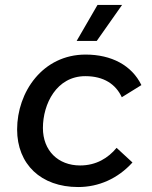

<svg xmlns="http://www.w3.org/2000/svg" viewBox="-20 -746 611 774"><path d="M295 8C378 8 455 -26 514 -91L450 -150C416 -109 368 -79 303 -79C214 -79 153 -139 153 -230C153 -327 208 -439 324 -439C399 -439 447 -406 471 -354L550 -403C511 -483 429 -526 325 -526C152 -526 49 -375 49 -224C49 -84 145 8 295 8ZM370 -581 472 -726H373L289 -581Z"/></svg>

Font: Fixel Display Medium
Style: Italic
Weight: 500
Italic angle: -10°
Designer: AlfaBravo + MacPaw
Foundry: Kyrylo Tkachov, Marchela Mozhyna, Serhii Makarenko, Maria Weinstein, Zakhar Kryvoshyya
Version: Version 1.210;Glyphs 3.2 (3217)